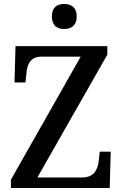

<svg xmlns="http://www.w3.org/2000/svg" viewBox="-20 -946 617 966"><path d="M303 -800C337 -800 366 -817 366 -863C366 -910 337 -926 303 -926C268 -926 241 -910 241 -863C241 -817 268 -800 303 -800ZM35 0H532L537 -183H482L477 -139C472 -94 455 -53 392 -53H168L520 -671V-714H58L53 -531H108L113 -577C117 -624 133 -661 190 -661H386L35 -42Z"/></svg>

Font: Noto Serif Bengali SemiCondensed
Style: Regular
Weight: 400
Width: 4
Designer: Juan Bruce, Universal Thirst, Indian Type Foundry and the Monotype Design Team.
Foundry: Monotype Imaging Inc.
Version: Version 2.003